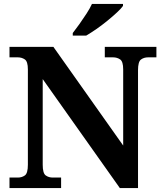

<svg xmlns="http://www.w3.org/2000/svg" viewBox="-20 -951 828 971"><path d="M28 0V-53H70Q91 -53 106 -64Q121 -75 121 -118V-600Q121 -640 105.5 -650.5Q90 -661 70 -661H28V-714H250L603 -215V-600Q603 -640 587.5 -650.5Q572 -661 552 -661H510V-714H771V-661H729Q708 -661 693 -650Q678 -639 678 -596V0H586L196 -551V-118Q196 -75 211 -64Q226 -53 247 -53H289V0ZM348 -784Q363 -803 381.5 -829Q400 -855 417.5 -882Q435 -909 445 -931H602V-921Q593 -908 571.5 -888Q550 -868 523 -846Q496 -824 468 -804.5Q440 -785 416 -771H348Z"/></svg>

Font: Noto Serif Toto
Style: Bold
Weight: 700
Designer: Monotype Design Team
Foundry: Monotype Imaging Inc.
Version: Version 2.001; ttfautohint (v1.8.4.7-5d5b)